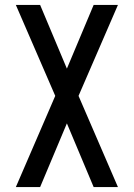

<svg xmlns="http://www.w3.org/2000/svg" viewBox="-20 -540 540 775"><path d="M44 215 203 -153 44 -520H142L250 -263L358 -520H456L297 -153L456 215H358L250 -42L142 215Z"/></svg>

Font: Iosevka Bendy Medium
Style: Regular
Weight: 500
Monospace: yes
Designer: Belleve Invis
Foundry: Belleve Invis
Version: Version 30.1.2